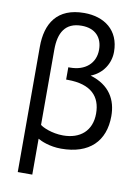

<svg xmlns="http://www.w3.org/2000/svg" viewBox="-103 -848 809 1106"><g transform="rotate(10 302.0 -295.5)"><path d="M165 -542C165 -640 200 -705 297 -705C379 -705 419 -655 419 -586C419 -506 360 -456 273 -456H262V-384H271C409 -384 466 -320 466 -221C466 -120 400 -64 300 -64C234 -64 178 -90 165 -102ZM165 -21C183 -10 235 13 302 13C467 13 555 -75 555 -222C555 -316 512 -397 397 -431C467 -458 506 -522 506 -589C506 -716 416 -780 299 -780C140 -780 80 -680 80 -544V189H165Z"/></g></svg>

Font: Repo
Style: Regular
Weight: 400
Designer: Stefan Peev
Foundry: Context Ltd
Version: Version 0.000